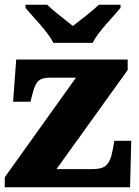

<svg xmlns="http://www.w3.org/2000/svg" viewBox="-20 -786 582 806"><path d="M369 -606C390 -651 455 -715 486 -753V-766H395C374 -745 316 -700 286 -677C256 -700 199 -745 178 -766H87V-753C118 -715 183 -651 204 -606ZM526 0 531 -195H460L453 -156C440 -87 418 -76 362 -76H217L516 -492V-536H48L35 -359H108L118 -398C132 -453 152 -460 195 -460H299L0 -42V0Z"/></svg>

Font: UArctic Serif Black
Style: Regular
Weight: 900
Designer: Customization by Puisto advertising & original work Monotype Design Team
Foundry: Monotype Imaging Inc.
Version: Version 2.004